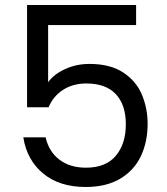

<svg xmlns="http://www.w3.org/2000/svg" viewBox="-20 -744 668 766"><path d="M523 -644H172V-416Q195 -448 240 -468.5Q285 -489 337 -489Q420 -489 472 -454.5Q524 -420 546.5 -365.5Q569 -311 569 -250Q569 -178 542 -121Q515 -64 459.5 -31Q404 2 322 2Q217 2 152 -52Q87 -106 73 -196H162Q175 -139 217 -107Q259 -75 323 -75Q402 -75 442 -122.5Q482 -170 482 -248Q482 -326 442 -368.5Q402 -411 324 -411Q271 -411 231.5 -385.5Q192 -360 174 -316H88V-724H523Z"/></svg>

Font: A Bank Premium Regular
Style: Regular
Weight: 400
Designer: Ninad Kale (Devanagari), Jonny Pinhorn (Latin), Htun Naung (Myanmar)
Foundry: Indian Type Foundry
Version: 4.004